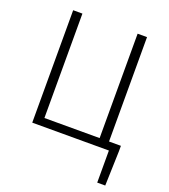

<svg xmlns="http://www.w3.org/2000/svg" viewBox="-165 -846 1027 1170"><g transform="rotate(20 348.5 -260.5)"><path d="M585 -52V-729H524V-52H166V-729H106V0H603V208H655L662 -17V-52Z"/></g></svg>

Font: Spoqa Han Sans Neo Light
Style: Regular
Weight: 300
Designer: [Spoqa Han Sans Neo] Dong-huui Kim  Younghwa Kang  Yujin Lee  [Noto Sans] Ryoko NISHIZUKA  (kana & ideographs); Paul D. 
Foundry: Spoqa (http://www.spoqa-han-sans.com)
Version: Version 1.000